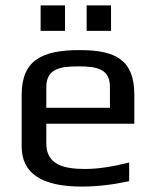

<svg xmlns="http://www.w3.org/2000/svg" viewBox="-20 -679 575 709"><path d="M274 -494C137 -494 60 -458 60 -329V-138C60 -39 134 10 282 10C339 10 397 3 457 -10V-79C394 -63 340 -55 294 -55C212 -55 151 -73 151 -149V-222H476V-329C476 -458 407 -494 274 -494ZM269 -434C342 -434 386 -423 386 -357V-281H151V-357C151 -423 198 -434 269 -434ZM220 -565V-659H130V-565ZM390 -565V-659H300V-565Z"/></svg>

Font: Gamestation Text
Style: Bold
Weight: 400
Designer: Jonas Hecksher
Foundry: Jonas Hecksher, Playtypeª, e-types AS
Version: Version 1.003